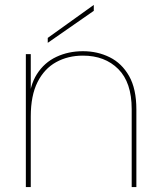

<svg xmlns="http://www.w3.org/2000/svg" viewBox="-20 -760 654 780"><path d="M85 0V-540H105V0ZM515 0V-317Q515 -425 460.5 -479.5Q406 -534 317 -534Q256 -534 208 -507.5Q160 -481 132.5 -426.5Q105 -372 105 -287L97 -340Q100 -412 130 -459Q160 -506 209 -529Q258 -552 317 -552Q376 -552 425.5 -527.5Q475 -503 504.5 -451Q534 -399 534 -315V0ZM174 -606 361 -740V-716L174 -586Z"/></svg>

Font: Poppins Devanagari Thin
Style: Regular
Weight: 100
Designer: Ninad Kale (Devanagari), Jonny Pinhorn (Latin)
Foundry: Indian Type Foundry
Version: 4.005